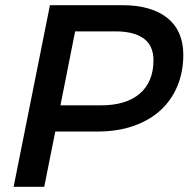

<svg xmlns="http://www.w3.org/2000/svg" viewBox="-20 -720 726 740"><path d="M150.5 0H32.5L172.5 -700H451.5Q508.5 -700 552.2 -687.2Q596 -674.5 626 -650Q656 -625.5 671.2 -590Q686.5 -554.5 686.5 -509Q686.5 -442.5 663.5 -387.8Q640.5 -333 597.8 -294.2Q555 -255.5 493.5 -234.2Q432 -213 354.5 -213H193ZM213 -314H369.5Q417 -314 454.5 -325.2Q492 -336.5 518 -358.5Q544 -380.5 557.8 -413Q571.5 -445.5 571.5 -488Q571.5 -544 534 -571.5Q496.5 -599 426.5 -599H269.5Z"/></svg>

Font: Argentum Sans
Style: Italic
Weight: 400
Italic angle: -11.3099°
Designer: Julieta Ulanovsky, Owen Earl, Rasmus Andersson, Cristiano Sobral
Foundry: The Argentum Sans Project Authors
Version: Version 3.131; ttfautohint (v1.8.4.7-5d5b-dirty)